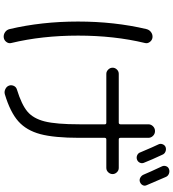

<svg xmlns="http://www.w3.org/2000/svg" viewBox="31 -916 938 1040"><g transform="rotate(90 500.0 -396.0)"><path d="M777.3 -824.2Q789.1 -828.1 801.3 -823.2Q813.5 -818.4 818.4 -805.7Q844.7 -750 862.3 -705.1Q866.2 -694.3 860.8 -683.6Q855.5 -672.9 843.8 -668.9Q832 -665 820.3 -670.4Q808.6 -675.8 804.7 -688.5Q773.4 -762.7 761.7 -786.1Q756.8 -796.9 761.7 -808.6Q766.6 -820.3 777.3 -824.2ZM938.5 -825.2Q974.6 -742.2 983.4 -720.7Q988.3 -710 982.9 -699.7Q977.5 -689.5 965.8 -685.1Q954.1 -680.7 942.4 -687Q930.7 -693.4 925.8 -705.1Q912.1 -738.3 880.9 -804.7Q876 -815.4 880.4 -827.1Q884.8 -838.9 897 -842.8Q909.2 -846.7 921.4 -841.8Q933.6 -836.9 938.5 -825.2ZM183.6 52.7Q168 54.7 154.8 45.9Q141.6 37.1 137.7 21.5Q96.7 -152.3 96.7 -349.6Q96.7 -546.9 137.7 -720.7Q141.6 -736.3 154.8 -745.6Q168 -754.9 183.6 -752.9Q198.2 -751 207.5 -738.3Q216.8 -725.6 212.9 -711.9Q172.9 -545.9 172.9 -350.1Q172.9 -154.3 212.9 11.7Q216.8 25.4 207.5 38.1Q198.2 50.8 183.6 52.7ZM379.9 -502.9Q367.2 -502.9 356.9 -513.2Q346.7 -523.4 346.7 -537.1Q346.7 -549.8 356.4 -560.1Q366.2 -570.3 379.9 -570.3H644.5Q652.3 -570.3 653.3 -579.1V-730.5Q653.3 -745.1 664.1 -755.9Q674.8 -766.6 689.9 -766.6Q705.1 -766.6 715.8 -755.9Q726.6 -745.1 726.6 -730.5V-579.1Q726.6 -570.3 735.4 -570.3H889.6Q903.3 -570.3 913.1 -560.1Q922.9 -549.8 922.9 -537.1Q922.9 -523.4 913.1 -513.2Q903.3 -502.9 889.6 -502.9H735.4Q727.5 -502.9 726.6 -495.1V-357.4Q726.6 -220.7 706.5 -145.5Q686.5 -70.3 637.2 -26.4Q587.9 17.6 490.2 46.9Q476.6 50.8 462.4 43.9Q448.2 37.1 443.4 23.4Q439.5 10.7 445.3 -2Q451.2 -14.6 464.8 -18.6Q546.9 -43.9 584.5 -75.7Q622.1 -107.4 637.7 -169.4Q653.3 -231.4 653.3 -357.4V-495.1Q653.3 -502.9 644.5 -502.9Z"/></g></svg>

Font: Rounded Mgen+ 1mn regular
Style: Regular
Weight: 400
Designer: [Source Han Sans]
Ryoko NISHIZUKA  (kana & ideographs); Paul D. Hunt (Latin, Greek & Cyrillic); Wenlong ZHANG  (bopomofo
Version: Version 1.059.20150602